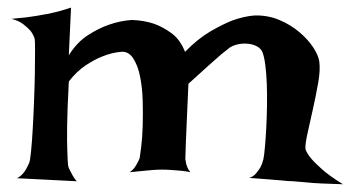

<svg xmlns="http://www.w3.org/2000/svg" viewBox="-20 -512 913 500"><path d="M9.8 -462.9Q32.2 -464.8 48.3 -466.8Q64.5 -468.8 75.2 -470.7Q87.9 -472.7 96.7 -474.6Q105.5 -475.6 116.2 -478.5Q126 -480.5 138.2 -483.9Q150.4 -487.3 165 -492.2L159.2 -368.2Q180.7 -402.3 209 -420.4Q237.3 -438.5 262.7 -447.3Q293 -458 323.2 -460Q354.5 -459 380.9 -450.2Q403.3 -442.4 426.3 -425.8Q449.2 -409.2 461.9 -377Q495.1 -411.1 527.8 -430.2Q560.5 -449.2 585.9 -459Q616.2 -469.7 642.6 -471.7Q677.7 -472.7 707.5 -460Q737.3 -447.3 759.8 -428.2Q782.2 -409.2 795.9 -388.2Q809.6 -367.2 811.5 -351.6Q814.5 -330.1 808.6 -296.4Q802.7 -262.7 794.9 -228Q787.1 -193.4 780.8 -164.6Q774.4 -135.7 775.4 -124Q778.3 -114.3 789.1 -100.6Q798.8 -88.9 817.9 -71.8Q836.9 -54.7 873 -32.2Q841.8 -33.2 817.9 -34.2Q793.9 -35.2 777.3 -37.1Q757.8 -39.1 743.2 -40Q731.4 -40 714.8 -42Q701.2 -43 679.2 -44.9Q657.2 -46.9 628.9 -48.8Q639.6 -51.8 646.5 -60.1Q653.3 -68.4 658.2 -76.2Q663.1 -85.9 666 -97.7Q668 -107.4 669.9 -128.9Q671.9 -150.4 673.3 -177.7Q674.8 -205.1 675.3 -235.4Q675.8 -265.6 674.8 -293Q673.8 -320.3 670.9 -342.8Q668 -365.2 663.1 -377Q659.2 -385.7 649.4 -391.1Q639.6 -396.5 627 -397.9Q614.3 -399.4 601.6 -397Q588.9 -394.5 579.1 -388.7Q570.3 -381.8 555.7 -370.1Q543 -359.4 522.5 -340.8Q502 -322.3 470.7 -293.9Q467.8 -232.4 466.3 -194.8Q464.8 -157.2 463.9 -137.7Q462.9 -114.3 462.9 -105.5Q461.9 -97.7 463.9 -90.8Q465.8 -76.2 475.6 -63.5Q463.9 -66.4 450.7 -67.4Q437.5 -68.4 426.8 -69.3Q414.1 -70.3 401.4 -70.3Q390.6 -70.3 377.9 -69.3Q367.2 -68.4 351.6 -66.9Q335.9 -65.4 317.4 -63.5Q325.2 -68.4 330.1 -75.2Q335 -82 337.9 -87.9Q341.8 -94.7 343.8 -100.6Q344.7 -106.4 347.7 -129.4Q350.6 -152.3 351.6 -183.6Q352.5 -214.8 351.6 -249.5Q350.6 -284.2 344.7 -313Q338.9 -341.8 326.7 -360.4Q314.5 -378.9 294.9 -377Q271.5 -375 247.1 -365.2Q226.6 -357.4 203.1 -341.8Q179.7 -326.2 159.2 -299.8Q155.3 -226.6 154.8 -183.6Q154.3 -140.6 155.3 -118.2Q156.2 -91.8 157.2 -82Q158.2 -75.2 162.1 -68.4Q165 -62.5 169.4 -54.7Q173.8 -46.9 179.7 -40L24.4 -47.9Q32.2 -51.8 38.1 -58.1Q43.9 -64.5 47.9 -71.3Q51.8 -79.1 55.7 -86.9Q58.6 -93.8 61 -119.1Q63.5 -144.5 65.4 -179.2Q67.4 -213.9 68.8 -252.4Q70.3 -291 70.8 -324.7Q71.3 -358.4 71.3 -382.3Q71.3 -406.2 70.3 -411.1Q67.4 -420.9 59.6 -431.6Q52.7 -439.5 41 -448.7Q29.3 -458 9.8 -462.9Z"/></svg>

Font: Lakki Reddy
Style: Regular
Weight: 400
Designer: Appaji Ambarisha Darbha
Version: Version 1.0.4; ttfautohint (v1.2.42-39fb)